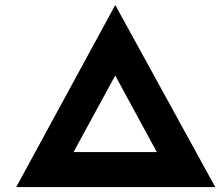

<svg xmlns="http://www.w3.org/2000/svg" viewBox="-20 -758 892 778"><path d="M45.8 0 447 -737.8 852.2 0ZM235.7 -64 163.3 -141.9H740.7L659.3 -61L404.6 -530H489.4Z"/></svg>

Font: Lexend Mega
Style: Regular
Weight: 400
Designer: Bonnie Shaver-Troup, Thomas Jockin
Foundry: Lexend
Version: Version 1.007